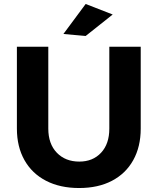

<svg xmlns="http://www.w3.org/2000/svg" viewBox="-20 -935 793 966"><path d="M223 -288Q223 -211 266 -166.5Q309 -122 379 -122Q447 -122 488.5 -166.5Q530 -211 530 -288V-700H688V-288Q688 -197 650.5 -129.5Q613 -62 543.5 -25.5Q474 11 378 11Q282 11 211.5 -25.5Q141 -62 103 -129.5Q65 -197 65 -288V-700H223ZM411 -915 547 -862 411 -754 299 -764Z"/></svg>

Font: Alexandria SemiBold
Style: Regular
Weight: 600
Designer: Mohamed Gaber
Foundry: Kief Type Foundry
Version: Version 5.100